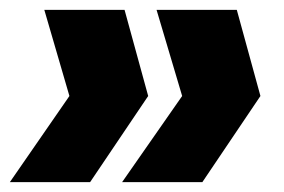

<svg xmlns="http://www.w3.org/2000/svg" viewBox="-22 -445 576 390"><path d="M226 -75 348 -250 296 -425H459L507 -250L389 -75ZM-2 -75 119 -250 68 -425H231L279 -250L161 -75Z"/></svg>

Font: Albert Sans Black
Style: Italic
Weight: 900
Italic angle: -11.25°
Designer: Andreas Rasmussen
Foundry: a.Foundry
Version: Version 1.025